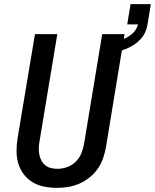

<svg xmlns="http://www.w3.org/2000/svg" viewBox="-20 -900 749 928"><path d="M256 8Q224 8 193.5 2Q163 -4 138 -19Q113 -34 95 -57.5Q77 -81 68.5 -109.5Q60 -138 60 -169.5Q60 -201 65 -232L149 -735H257L171 -217Q168 -201 167.5 -184.5Q167 -168 170 -153Q173 -138 180 -124.5Q187 -111 198.5 -101.5Q210 -92 225.5 -88Q241 -84 257 -84Q280 -84 303.5 -92Q327 -100 345 -117.5Q363 -135 372.5 -157.5Q382 -180 386 -203L474 -735H582L492 -188Q487 -161 478 -134.5Q469 -108 452.5 -84.5Q436 -61 413 -42.5Q390 -24 363.5 -12.5Q337 -1 310 3.5Q283 8 256 8ZM513 -643 504 -694Q518 -696 532.5 -698.5Q547 -701 561 -705.5Q575 -710 588.5 -716.5Q602 -723 614 -732.5Q626 -742 635 -755Q644 -768 647 -782H595L611 -880H709L693 -782Q690 -762 681.5 -743.5Q673 -725 658.5 -709.5Q644 -694 626.5 -683Q609 -672 590 -664Q571 -656 551.5 -651Q532 -646 513 -643Z"/></svg>

Font: Iosevka SS04 Semibold Extended
Style: Italic
Weight: 600
Width: 7
Italic angle: -9°
Monospace: yes
Designer: Belleve Invis
Foundry: Belleve Invis
Version: Version 19.0.0; ttfautohint (v1.8.4)